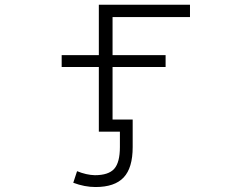

<svg xmlns="http://www.w3.org/2000/svg" viewBox="-20 -542 1040 792"><path d="M474.6 64.5V1H439.5H420.9H387.7V-265.6H234.4V-314.5H387.7V-522.5H763.7V-471.7H444.3V-314.5H663.1V-265.6H444.3V-48.8H527.3V64.5Q527.3 150.4 490.2 189.9Q453.1 229.5 374 229.5Q329.1 229.5 282.2 211.9L297.9 164.1Q335.9 179.7 371.1 180.7Q427.7 180.7 451.2 154.3Q474.6 127.9 474.6 64.5Z"/></svg>

Font: GenEi Gothic M Light
Style: Regular
Weight: 300
Designer: o_tamon (Modified); [Source Han Sans]
Ryoko NISHIZUKA  (kana & ideographs); Paul D. Hunt (Latin, Greek & Cyrillic); Wenl
Version: Version 1.1a;Original Version 1.004